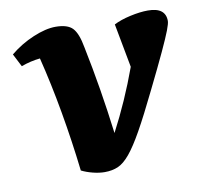

<svg xmlns="http://www.w3.org/2000/svg" viewBox="-61 -525 622 600"><g transform="rotate(-10 250.5 -225.0)"><path d="M225 12Q208 12 188 7Q168 2 152 -6Q141 -101 124.5 -195Q108 -289 87 -373Q57 -370 27 -359L6 -400Q40 -428 80.5 -445Q121 -462 152 -462Q190 -462 206 -445Q222 -428 230 -383Q244 -315 255.5 -245Q267 -175 276 -103Q325 -196 362 -298L336 -437Q357 -448 388.5 -455Q420 -462 445 -462Q501 -462 501 -419Q501 -411 493 -390Q485 -369 465.5 -327Q446 -285 411 -214Q375 -140 350 -95.5Q325 -51 305.5 -27.5Q286 -4 267.5 4Q249 12 225 12Z"/></g></svg>

Font: Petrona ExtraBold
Style: Italic
Weight: 800
Italic angle: -9°
Designer: Ringo R. Seeber
Foundry: Ringo R. Seeber
Version: Version 2.001; ttfautohint (v1.8.3)